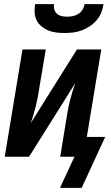

<svg xmlns="http://www.w3.org/2000/svg" viewBox="-20 -760 540 931"><path d="M293 -600Q272 -600 252 -602.5Q232 -605 214 -612.5Q196 -620 181 -632.5Q166 -645 157.5 -662Q149 -679 148 -699Q147 -719 150 -740H242Q240 -726 243.5 -713.5Q247 -701 256.5 -693Q266 -685 279 -682Q292 -679 306 -679Q320 -679 334 -682Q348 -685 360.5 -693Q373 -701 380.5 -713.5Q388 -726 390 -740H482Q479 -719 471 -699Q463 -679 448.5 -662Q434 -645 415 -632.5Q396 -620 376 -612.5Q356 -605 335 -602.5Q314 -600 293 -600ZM271 151 341 0H272L306 -208Q312 -246 322 -283Q332 -320 345 -357L121 0H3L89 -520H202L167 -312Q161 -274 151.5 -237Q142 -200 129 -163L353 -520H471L401 -96H490L376 151Z"/></svg>

Font: Iosevka Oblique
Style: Bold
Weight: 700
Italic angle: -9°
Monospace: yes
Designer: Belleve Invis
Foundry: Belleve Invis
Version: Version 32.5.0; ttfautohint (v1.8.4)